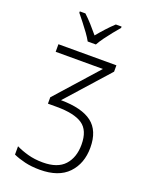

<svg xmlns="http://www.w3.org/2000/svg" viewBox="-181 -860 925 1192"><g transform="rotate(20 281.5 -264.5)"><path d="M235 240Q180 240 136 229.5Q92 219 59 204V149Q93 166 138 178.5Q183 191 237 191Q334 191 380 140.5Q426 90 426 5Q426 -89 371.5 -126Q317 -163 201 -163H143V-205L390 -482H78V-532H461V-490L212 -211Q350 -210 417 -159Q484 -108 484 4Q484 109 421.5 174.5Q359 240 235 240ZM243 -610Q231 -632 211.5 -659Q192 -686 171 -712.5Q150 -739 133 -760V-769H170Q195 -746 221 -717Q247 -688 270 -660Q293 -688 318.5 -716Q344 -744 371 -769H409V-760Q391 -739 369.5 -712.5Q348 -686 328.5 -659Q309 -632 297 -610Z"/></g></svg>

Font: Noto Sans Mono SemiCondensed Light
Style: Regular
Weight: 300
Width: 4
Designer: Monotype Design Team
Foundry: Monotype Imaging Inc.
Version: Version 2.014; ttfautohint (v1.8.4.7-5d5b)